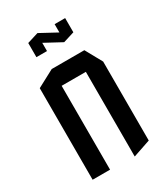

<svg xmlns="http://www.w3.org/2000/svg" viewBox="-171 -755 734 839"><g transform="rotate(-30 196.5 -335.5)"><path d="M45.8 0V-462L132.8 -508.3H133.8V0ZM255.9 3.8V-423.1H343.9V-25.8L256.9 3.8ZM133.8 -423.1V-508.3H297.5L343.9 -424.1V-423.1ZM100.9 -586.6V-657L154.3 -652.5V-586.6ZM241.9 -603.9V-671.8H295V-601.1ZM238.4 -582.8 100.9 -657V-658L156.8 -675.4H157.8L295 -601.1V-600.1L239.4 -582.8Z"/></g></svg>

Font: Foldit Thin
Style: Regular
Weight: 100
Designer: Sophia Tai
Foundry: Sophia Tai
Version: Version 1.003